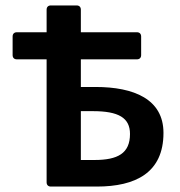

<svg xmlns="http://www.w3.org/2000/svg" viewBox="-20 -686 661 706"><path d="M331.1 -366.2H277.3V-467.8H483.4C493.2 -467.8 499 -473.6 499 -483.4V-551.8C499 -561.5 493.2 -567.4 483.4 -567.4H277.3V-650.4C277.3 -660.2 271.5 -666 261.7 -666H167C157.2 -666 151.4 -660.2 151.4 -650.4V-567.4H42C32.2 -567.4 26.4 -561.5 26.4 -551.8V-483.4C26.4 -473.6 32.2 -467.8 42 -467.8H151.4V-15.6C151.4 -5.9 157.2 0 167 0H335.9C478.5 0 581.1 -50.8 581.1 -197.3C581.1 -321.3 472.7 -366.2 331.1 -366.2ZM327.1 -97.7H277.3V-277.3H321.3C416 -277.3 458 -252.9 458 -193.4C458 -122.1 413.1 -97.7 327.1 -97.7Z"/></svg>

Font: Ed Sans Neue SemiBold
Style: Regular
Weight: 600
Designer: Stephen Hutchings
Version: Version 1.004;PS 001.004;hotconv 1.0.88;makeotf.lib2.5.64775